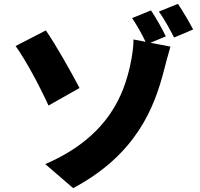

<svg xmlns="http://www.w3.org/2000/svg" viewBox="-20 -895 1040 997"><path d="M218 -737 61 -656C110 -588 178 -464 232 -347L393 -438C355 -511 270 -663 218 -737ZM904 -875 805 -835C833 -797 863 -741 884 -700L983 -742C965 -776 930 -837 904 -875ZM764 -841 666 -801C690 -766 717 -718 736 -678L673 -690C674 -662 668 -608 655 -551C625 -421 554 -188 215 -43L360 82C690 -94 782 -339 831 -528C837 -551 852 -610 865 -653L761 -673L841 -706C824 -742 790 -803 764 -841Z"/></svg>

Font: ChiuKong Gothic MN Heavy
Style: Regular
Weight: 900
Designer: Ryoko NISHIZUKA 西塚涼子 (kana, bopomofo & ideographs); Paul D. Hunt (Latin, Greek & Cyrillic); Sandoll Communications 산돌커뮤니
Foundry: Adobe
Version: Version 1.300